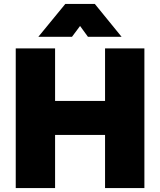

<svg xmlns="http://www.w3.org/2000/svg" viewBox="-20 -956 814 976"><path d="M60 0V-710H260V-443H514V-710H714V0H514V-270H260V0ZM598 -769H427L387 -824L346 -769H175L312 -936H462Z"/></svg>

Font: Livvic Black
Style: Regular
Weight: 900
Designer: Jacques Le Bailly, Baron von Fonthausen
Version: Version 1.001; ttfautohint (v1.8.2)